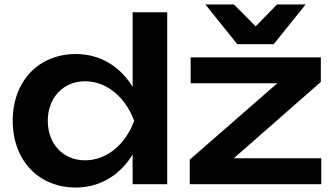

<svg xmlns="http://www.w3.org/2000/svg" viewBox="-20 -825 1498 860"><path d="M729 -770H574V-436C518 -528 428 -583 320 -583C153 -583 37 -462 37 -284C37 -106 153 15 320 15C428 15 518 -41 574 -133V0H729ZM1419 0V-116H1027L1417 -458V-568H834V-452H1222L830 -110V0ZM1349 -805H1221L1125 -707L1028 -805H900L1043 -627H1206ZM194 -284C194 -387 263 -461 361 -461C460 -461 543 -387 581 -284C543 -180 460 -107 361 -107C263 -107 194 -180 194 -284Z"/></svg>

Font: Bounded Med
Style: Regular
Weight: 500
Designer: Vlad Churkin
Version: Version 3.0